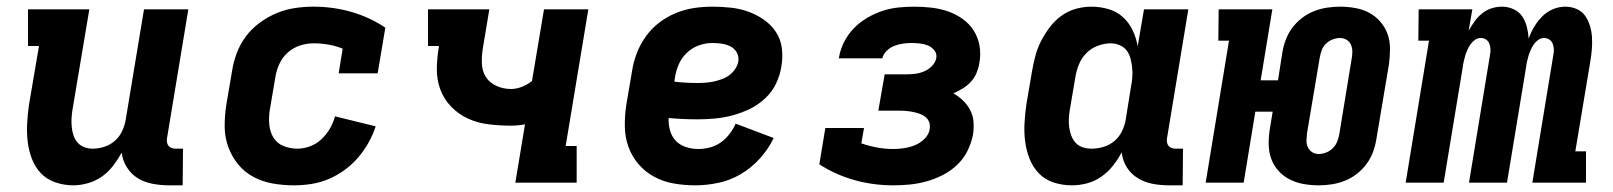

<svg xmlns="http://www.w3.org/2000/svg" viewBox="-20 -548 4840 576"><path d="M200 8Q172 8 146 -1Q120 -10 102.5 -28.5Q85 -47 75.5 -72Q66 -97 63 -123.5Q60 -150 61.5 -178Q63 -206 67 -234L97 -410H64V-520H248L197 -216Q195 -203 194.5 -190Q194 -177 195.5 -164.5Q197 -152 201 -140.5Q205 -129 213 -120Q221 -111 233 -106.5Q245 -102 258 -102Q275 -102 292.5 -107.5Q310 -113 324 -125Q338 -137 346 -154Q354 -171 357 -188L412 -520H545L481 -133Q480 -127 481 -121Q482 -115 485.5 -110.5Q489 -106 495 -104Q501 -102 507 -102H529L528 8H488Q463 8 438.5 3.5Q414 -1 394 -13Q374 -25 361 -45.5Q348 -66 345 -90Q334 -70 319.5 -51Q305 -32 286 -18.5Q267 -5 244 1.5Q221 8 200 8Z M862 8Q829 8 798 2.5Q767 -3 740 -17.5Q713 -32 694 -55.5Q675 -79 664.5 -108Q654 -137 654 -169.5Q654 -202 659 -234L676 -334Q680 -361 690 -388Q700 -415 717.5 -438.5Q735 -462 759.5 -480Q784 -498 811 -509Q838 -520 865.5 -524Q893 -528 920 -528Q980 -528 1035 -512Q1090 -496 1136 -465L1113 -328H996L1008 -402Q989 -410 966.5 -414Q944 -418 921 -418Q900 -418 880 -411.5Q860 -405 843.5 -390.5Q827 -376 818 -356Q809 -336 806 -316L789 -216Q786 -195 788 -173.5Q790 -152 800.5 -135Q811 -118 830.5 -110Q850 -102 872 -102Q891 -102 910 -109Q929 -116 944 -130Q959 -144 969.5 -162Q980 -180 985 -199L1107 -169Q1099 -144 1085.5 -120Q1072 -96 1054 -75Q1036 -54 1013 -37.5Q990 -21 965 -10.5Q940 0 913.5 4Q887 8 862 8Z M1526 0 1555 -175Q1544 -173 1533.5 -172Q1523 -171 1513 -171Q1480 -171 1446.5 -175Q1413 -179 1384.5 -192Q1356 -205 1334 -227.5Q1312 -250 1301 -279.5Q1290 -309 1290.5 -342.5Q1291 -376 1297 -410H1264V-520H1448L1429 -406Q1425 -383 1425.5 -359.5Q1426 -336 1437 -318Q1448 -300 1469 -290.5Q1490 -281 1513 -281Q1529 -281 1545.5 -287.5Q1562 -294 1576 -305L1612 -520H1745L1677 -110H1710V0Z M2066 8Q2033 8 2001.5 2.5Q1970 -3 1943 -17.5Q1916 -32 1896 -55Q1876 -78 1865.5 -107Q1855 -136 1854.5 -168.5Q1854 -201 1859 -234L1876 -334Q1880 -361 1890 -387.5Q1900 -414 1917 -438Q1934 -462 1957.5 -480Q1981 -498 2008 -509Q2035 -520 2062.5 -524Q2090 -528 2117 -528Q2145 -528 2172.5 -525Q2200 -522 2225 -513Q2250 -504 2271.5 -489Q2293 -474 2307.5 -452.5Q2322 -431 2325.5 -403.5Q2329 -376 2324 -348Q2320 -322 2308 -297Q2296 -272 2275 -252.5Q2254 -233 2229 -221Q2204 -209 2178 -202Q2152 -195 2125.5 -192.5Q2099 -190 2073 -190Q2051 -190 2029 -191Q2007 -192 1986 -194Q1985 -175 1990 -157Q1995 -139 2007 -126Q2019 -113 2037.5 -107Q2056 -101 2075 -101Q2092 -101 2109.5 -105.5Q2127 -110 2142 -120.5Q2157 -131 2168.5 -146Q2180 -161 2187 -177L2301 -134Q2286 -102 2260.5 -73.5Q2235 -45 2203 -26Q2171 -7 2135.5 0.5Q2100 8 2066 8ZM2073 -299Q2085 -299 2097.5 -300Q2110 -301 2121.5 -303.5Q2133 -306 2145.5 -310.5Q2158 -315 2168 -322.5Q2178 -330 2185.5 -341Q2193 -352 2195 -364Q2197 -379 2190 -391Q2183 -403 2171 -409Q2159 -415 2145 -417Q2131 -419 2117 -419Q2097 -419 2077 -412Q2057 -405 2041 -390Q2025 -375 2016.5 -355.5Q2008 -336 2005 -316L2003 -303Q2021 -301 2038 -300Q2055 -299 2073 -299Z M2660 8Q2599 8 2542.5 -8Q2486 -24 2438 -55L2456 -164H2572L2564 -118Q2587 -110 2611 -105.5Q2635 -101 2660 -101Q2676 -101 2692.5 -103.5Q2709 -106 2725 -112.5Q2741 -119 2754 -132Q2767 -145 2769 -161Q2771 -172 2767.5 -181.5Q2764 -191 2756.5 -197Q2749 -203 2739.5 -206.5Q2730 -210 2720 -212Q2710 -214 2699.5 -215Q2689 -216 2679 -216H2615L2634 -325H2698Q2711 -325 2724.5 -326.5Q2738 -328 2751.5 -333.5Q2765 -339 2775.5 -349.5Q2786 -360 2789 -374Q2791 -387 2783 -397Q2775 -407 2764 -411.5Q2753 -416 2740 -417.5Q2727 -419 2714 -419Q2701 -419 2688 -417Q2675 -415 2663 -410.5Q2651 -406 2640.5 -396Q2630 -386 2627 -373H2496L2497 -376Q2501 -400 2512.5 -422.5Q2524 -445 2542 -463.5Q2560 -482 2582.5 -495Q2605 -508 2628 -515.5Q2651 -523 2675 -525.5Q2699 -528 2723 -528Q2749 -528 2774.5 -525Q2800 -522 2823.5 -514Q2847 -506 2867.5 -491.5Q2888 -477 2901 -456.5Q2914 -436 2918.5 -411Q2923 -386 2918 -359Q2916 -345 2910 -330Q2904 -315 2893 -303Q2882 -291 2868 -282.5Q2854 -274 2840 -268Q2856 -259 2869 -246.5Q2882 -234 2890.5 -218Q2899 -202 2900.5 -182.5Q2902 -163 2899 -144Q2894 -119 2882.5 -95.5Q2871 -72 2851.5 -53.5Q2832 -35 2808.5 -23Q2785 -11 2760 -4Q2735 3 2710 5.5Q2685 8 2660 8Z M3196 8Q3167 8 3141 -0.5Q3115 -9 3097 -27.5Q3079 -46 3069 -71Q3059 -96 3055.5 -123Q3052 -150 3053.5 -178Q3055 -206 3059 -234L3076 -334Q3080 -357 3086 -380Q3092 -403 3103 -424.5Q3114 -446 3129 -466Q3144 -486 3164 -500.5Q3184 -515 3207.5 -521.5Q3231 -528 3254 -528Q3281 -528 3306 -520.5Q3331 -513 3349 -496.5Q3367 -480 3378 -457Q3389 -434 3393 -409L3412 -520H3545L3481 -133Q3480 -127 3481 -121Q3482 -115 3485.5 -110.5Q3489 -106 3495 -104Q3501 -102 3507 -102H3529L3528 8H3488Q3462 8 3438 3.5Q3414 -1 3393.5 -13.5Q3373 -26 3360.5 -46Q3348 -66 3345 -91Q3334 -70 3319 -51Q3304 -32 3284 -18Q3264 -4 3241 2Q3218 8 3196 8ZM3254 -102Q3272 -102 3289.5 -107Q3307 -112 3322 -124Q3337 -136 3345.5 -153.5Q3354 -171 3357 -188L3373 -288Q3376 -303 3377 -317Q3378 -331 3376.5 -345Q3375 -359 3371.5 -372.5Q3368 -386 3360 -396.5Q3352 -407 3339 -412.5Q3326 -418 3312 -418Q3293 -418 3273 -410.5Q3253 -403 3238.5 -388Q3224 -373 3216.5 -354Q3209 -335 3206 -316L3189 -216Q3187 -203 3186.5 -189.5Q3186 -176 3188 -163.5Q3190 -151 3194.5 -139.5Q3199 -128 3207.5 -119Q3216 -110 3228.5 -106Q3241 -102 3254 -102Z M3936 8Q3913 8 3890.5 4Q3868 0 3848.5 -10Q3829 -20 3814.5 -36.5Q3800 -53 3793 -73.5Q3786 -94 3786 -117.5Q3786 -141 3790 -164L3798 -213H3746L3711 0H3597L3667 -426H3635L3636 -520H3797L3762 -307H3814L3827 -390Q3830 -409 3837 -428Q3844 -447 3856.5 -464Q3869 -481 3886 -494Q3903 -507 3922 -514.5Q3941 -522 3961 -525Q3981 -528 4000 -528Q4023 -528 4045.5 -524Q4068 -520 4087 -510Q4106 -500 4120.5 -483.5Q4135 -467 4142.5 -446.5Q4150 -426 4150 -402.5Q4150 -379 4147 -356L4109 -130Q4106 -111 4099 -92Q4092 -73 4079.5 -56Q4067 -39 4050 -26Q4033 -13 4014 -5.5Q3995 2 3975 5Q3955 8 3936 8ZM3936 -86Q3947 -86 3958.5 -90.5Q3970 -95 3978.5 -103.5Q3987 -112 3991.5 -123Q3996 -134 3998 -146L4035 -372Q4037 -382 4037 -393Q4037 -404 4033 -413.5Q4029 -423 4020 -428.5Q4011 -434 4000 -434Q3989 -434 3977.5 -429.5Q3966 -425 3957.5 -416.5Q3949 -408 3945 -397Q3941 -386 3939 -374L3901 -148Q3900 -138 3899.5 -127Q3899 -116 3903.5 -106.5Q3908 -97 3916.5 -91.5Q3925 -86 3936 -86Z M4197 0 4267 -426H4235L4236 -520H4397L4386 -456Q4394 -470 4403.5 -483.5Q4413 -497 4426 -507.5Q4439 -518 4454.5 -523Q4470 -528 4486 -528Q4504 -528 4520.5 -520.5Q4537 -513 4546.5 -499Q4556 -485 4560.5 -467.5Q4565 -450 4566 -432Q4572 -450 4582.5 -467.5Q4593 -485 4607 -499Q4621 -513 4639 -520.5Q4657 -528 4676 -528Q4694 -528 4710 -521Q4726 -514 4735.5 -500.5Q4745 -487 4750 -470Q4755 -453 4756 -435.5Q4757 -418 4755.5 -400Q4754 -382 4751 -364L4706 -94H4738V0H4577L4640 -383Q4642 -392 4641.5 -400.5Q4641 -409 4638 -417Q4635 -425 4628 -429.5Q4621 -434 4612 -434Q4603 -434 4595 -428.5Q4587 -423 4581.5 -415Q4576 -407 4572 -398Q4568 -389 4565.5 -380.5Q4563 -372 4561 -363Q4559 -354 4558 -345L4501 0H4387L4450 -383Q4452 -392 4451.5 -400.5Q4451 -409 4448 -417Q4445 -425 4438 -429.5Q4431 -434 4422 -434Q4413 -434 4405 -428.5Q4397 -423 4391.5 -415Q4386 -407 4382 -398Q4378 -389 4375.5 -380.5Q4373 -372 4371 -363Q4369 -354 4368 -345L4311 0Z"/></svg>

Font: Iosevka HT Extrabold Extended
Style: Italic
Weight: 800
Width: 7
Italic angle: -9°
Monospace: yes
Designer: Belleve Invis
Foundry: Belleve Invis
Version: Version 32.3.0; ttfautohint (v1.8.4)